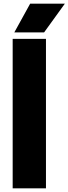

<svg xmlns="http://www.w3.org/2000/svg" viewBox="-20 -1018 370 1038"><path d="M48.5 0V-808H228.5V0ZM57.5 -843 143 -998H330.5L218.5 -843Z"/></svg>

Font: Encode Sans Semi Condensed ExBd
Style: Regular
Weight: 800
Width: 4
Designer: Multiple Designers
Foundry: Impallari Type
Version: Version 2.000